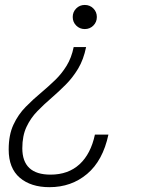

<svg xmlns="http://www.w3.org/2000/svg" viewBox="-20 -560 586 796"><path d="M331.5 -539.5Q352.5 -539.5 367 -525Q381.5 -510.5 381.5 -489.5Q381.5 -468.5 367 -454Q352.5 -439.5 331.5 -439.5Q310.5 -439.5 296 -454Q281.5 -468.5 281.5 -489.5Q281.5 -510.5 296 -525Q310.5 -539.5 331.5 -539.5ZM337 -365Q326.5 -313 303.8 -275.2Q281 -237.5 252.2 -208.8Q223.5 -180 194 -154.5Q162.5 -127.5 134.8 -99Q107 -70.5 89.8 -33.8Q72.5 3 72.5 54.5Q72.5 164 189.5 164Q263 164 309.8 121Q356.5 78 373.5 -2H429.5Q406.5 106 341.2 161Q276 216 185 216Q108 216 62 176.8Q16 137.5 16 60Q16 -1 35.8 -43.2Q55.5 -85.5 86.8 -117.2Q118 -149 152.5 -177.5Q181.5 -202 208.5 -228Q235.5 -254 256 -287.2Q276.5 -320.5 285.5 -365Z"/></svg>

Font: Epilogue Light
Style: Italic
Weight: 300
Italic angle: -12°
Designer: Tyler Finck
Foundry: Etcetera Type Co
Version: Version 2.111; ttfautohint (v1.8.3)